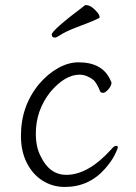

<svg xmlns="http://www.w3.org/2000/svg" viewBox="-20 -728 540 761"><path d="M237 13Q189 13 149.5 -11.5Q110 -36 86.5 -82Q63 -128 63 -190Q63 -308 135 -395Q169 -435 210 -458Q251 -481 291 -481Q384 -481 416 -414L422 -401Q422 -388 409.5 -374Q397 -360 389 -360Q381 -360 378 -364Q361 -404 349 -412Q323 -432 295 -432Q238 -432 180 -364Q122 -291 122 -199Q122 -145 141 -109Q176 -35 243 -35Q329 -35 420 -135Q432 -150 440 -150Q447 -150 447 -144Q447 -139 435 -114.5Q423 -90 397 -60Q333 13 237 13ZM198 -579Q185 -579 185 -591Q185 -608 318 -708Q333 -708 345 -699Q375 -675 375 -659Q375 -654 284 -620Q240 -603 222 -591Q204 -579 198 -579Z"/></svg>

Font: LXGW WenKai Mono TC Light
Style: Regular
Weight: 300
Designer: LXGW / Fontworks Inc.
Foundry: LXGW / Fontworks Inc.
Version: Version 1.330